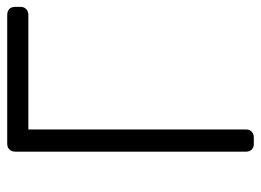

<svg xmlns="http://www.w3.org/2000/svg" viewBox="-118 -622 740 545"><g transform="rotate(-90 252.5 -350.0)"><path d="M116 0Q106 0 100 -6Q94 -12 94 -22V-677Q94 -687 100 -693.5Q106 -700 116 -700H482Q493 -700 499 -694Q505 -688 505 -677V-662Q505 -652 498.5 -646Q492 -640 482 -640H157V-22Q157 -12 150.5 -6Q144 0 134 0Z"/></g></svg>

Font: Rubik AZ
Style: Regular
Weight: 300
Designer: Hubert and Fischer
Foundry: Hubert & Fischer
Version: Version 2.000